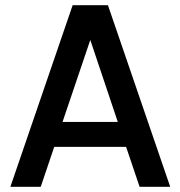

<svg xmlns="http://www.w3.org/2000/svg" viewBox="-20 -720 695 740"><path d="M20 0 260 -700H396L636 0H518L466 -154H189L137 0ZM221 -250H434L328 -566Z"/></svg>

Font: Haskoy SemiBold
Style: Regular
Weight: 600
Designer: Ertekin Erdin
Foundry: Ertekin Erdin
Version: Version 1.500; ttfautohint (v1.8.3)